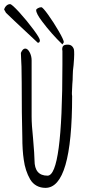

<svg xmlns="http://www.w3.org/2000/svg" viewBox="-52 -894 433 929"><path d="M94 -26Q70 -68 63 -121Q56 -167 56 -231Q53 -339 53 -495L52 -572Q51 -578 51 -592Q49 -630 49 -638Q58 -659 70 -659Q82 -659 91.5 -641Q101 -623 101 -602V-330Q101 -290 108 -224Q115 -142 115 -118Q115 -44 178 -44Q250 -44 250 -582V-638V-647Q249 -650 249 -655Q249 -667 254.5 -672.5Q260 -678 276 -678Q289 -678 296.5 -670.5Q304 -663 306 -653Q307 -647 307 -630Q307 -614 304 -579Q300 -550 300 -529Q300 -506 298 -488L296 -446V-438Q297 -434 297 -429Q297 15 168 15Q144 15 125 4.5Q106 -6 94 -26ZM-23 -832 -32 -848Q-29 -859 -21 -866.5Q-13 -874 -3 -874Q5 -874 41 -835Q79 -793 110 -751Q141 -709 141 -699Q141 -687 131 -687Q-21 -829 -23 -832ZM152 -790Q123 -828 123 -845Q123 -850 131.5 -854.5Q140 -859 148 -859Q155 -859 181.5 -822Q208 -785 232 -743.5Q256 -702 257 -690L250 -679Q197 -730 152 -790Z"/></svg>

Font: Amatic SC
Style: Bold
Weight: 700
Designer: Multiple Designers
Foundry: Vernon Adams
Version: Version 2.505